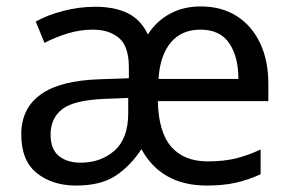

<svg xmlns="http://www.w3.org/2000/svg" viewBox="-20 -566 904 596"><path d="M603 -546Q668 -546 715 -516Q762 -486 787.5 -432Q813 -378 813 -306V-252H470Q472 -156 511.5 -110.5Q551 -65 625 -65Q675 -65 713 -74.5Q751 -84 789 -102V-25Q749 -7 710.5 1.5Q672 10 622 10Q481 10 419 -103Q385 -51 339 -20.5Q293 10 216 10Q143 10 94.5 -28.5Q46 -67 46 -149Q46 -229 106 -272.5Q166 -316 290 -320L380 -323V-357Q380 -422 349.5 -448Q319 -474 268 -474Q228 -474 189.5 -462Q151 -450 118 -433L91 -499Q126 -519 176 -532Q226 -545 275 -545Q337 -545 377.5 -524.5Q418 -504 439 -459Q465 -500 507 -523Q549 -546 603 -546ZM602 -474Q544 -474 510.5 -434.5Q477 -395 472 -321H720Q720 -390 691.5 -432Q663 -474 602 -474ZM303 -259Q209 -255 173 -227Q137 -199 137 -148Q137 -103 162.5 -82Q188 -61 230 -61Q293 -61 335.5 -98.5Q378 -136 378 -214V-262Z"/></svg>

Font: Noto Sans Mende Kikakui
Style: Regular
Weight: 400
Designer: Monotype Design Team
Foundry: Monotype Imaging Inc.
Version: Version 2.003; ttfautohint (v1.8.4.7-5d5b)